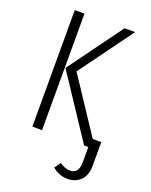

<svg xmlns="http://www.w3.org/2000/svg" viewBox="-163 -771 833 1061"><g transform="rotate(20 254.0 -240.0)"><path d="M87.9 0V-685.1H145V0ZM424.8 -49.8H475.1V88.9Q475.1 145 445.3 175Q415.5 205.1 368.2 205.1Q318.8 205.1 278.8 170.9L305.2 134.8Q335 157.2 365.2 157.2Q417 157.2 417 89.8V0H392.1L148.9 -367.2L380.9 -685.1H442.9L212.9 -370.1Z"/></g></svg>

Font: Fira Sans Compressed Light
Style: Regular
Weight: 300
Width: 1
Designer: Carrois Corporate & Edenspiekermann AG
Foundry: Carrois Corporate GbR & Edenspiekermann AG
Version: Version 4.203;PS 004.203;hotconv 1.0.88;makeotf.lib2.5.64775